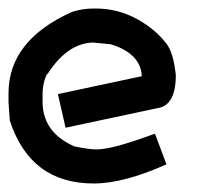

<svg xmlns="http://www.w3.org/2000/svg" viewBox="-33 -431 503 451"><path d="M192 -411Q243 -411 287.5 -387Q332 -363 359 -327Q367 -316 372 -298.5Q377 -281 380 -255Q380 -183 337 -177L121 -131L103 -210L300 -252Q299 -279 280 -298Q261 -317 227 -327L186 -331Q125 -330 78 -256V-259Q72 -246 69.5 -234Q67 -222 67 -212V-192Q67 -120 142 -87Q157 -84 170.5 -82Q184 -80 193 -80Q213 -80 246 -89Q279 -98 331 -117L358 -45Q309 -23 266 -11.5Q223 0 187 0Q38 0 -10 -148L-13 -191V-212Q-13 -336 136 -403Q160 -411 187 -411Z"/></svg>

Font: Ekushey Kolom
Style: Bold
Weight: 700
Designer: Al Mamun Sumon
Foundry: Al Mamun Sumon
Version: Version 1.0